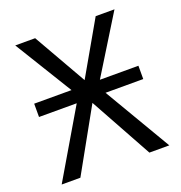

<svg xmlns="http://www.w3.org/2000/svg" viewBox="-128 -816 871 925"><g transform="rotate(-20 307.5 -353.0)"><path d="M574.9 -343.1H381.5L583.6 0H481.5L305.6 -319L127.7 0H31.8L233.8 -343.1H40.5V-411.3H231.8L50.8 -706.2H152.8L307.7 -434.9L463.1 -706.2H559.5L377.4 -411.3H574.9Z"/></g></svg>

Font: Fira Code Fixed
Style: Regular
Weight: 400
Monospace: yes
Designer: Carrois Corporate, Edenspiekermann AG, Nikita Prokopov
Foundry: Carrois Corporate, Edenspiekermann AG, Nikita Prokopov
Version: Version 5.002